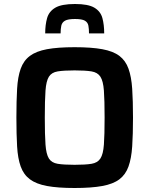

<svg xmlns="http://www.w3.org/2000/svg" viewBox="-20 -932 747 960"><path d="M353 8Q269 8 215 -2Q161 -12 129.5 -35.5Q98 -59 83.5 -99.5Q69 -140 65.5 -200Q62 -260 62 -344Q62 -428 65.5 -488Q69 -548 83.5 -588.5Q98 -629 129.5 -652.5Q161 -676 215 -686Q269 -696 353 -696Q437 -696 491.5 -686Q546 -676 577 -652.5Q608 -629 622.5 -588.5Q637 -548 641 -488Q645 -428 645 -344Q645 -260 641 -200Q637 -140 622.5 -99.5Q608 -59 577 -35.5Q546 -12 491.5 -2Q437 8 353 8ZM353 -108Q407 -108 437.5 -113Q468 -118 482 -139.5Q496 -161 499.5 -209Q503 -257 503 -344Q503 -431 499.5 -479Q496 -527 482 -548.5Q468 -570 437.5 -575Q407 -580 353 -580Q299 -580 268.5 -575Q238 -570 224.5 -548.5Q211 -527 207.5 -479Q204 -431 204 -344Q204 -257 207.5 -209Q211 -161 224.5 -139.5Q238 -118 268.5 -113Q299 -108 353 -108ZM355 -912Q421 -912 452 -893.5Q483 -875 492 -841.5Q501 -808 501 -765H425Q425 -787 422 -803.5Q419 -820 404.5 -828.5Q390 -837 355 -837Q320 -837 305 -828.5Q290 -820 286.5 -803.5Q283 -787 283 -765H206Q206 -808 215.5 -841.5Q225 -875 256.5 -893.5Q288 -912 355 -912Z"/></svg>

Font: Saira SemiBold
Style: Regular
Weight: 600
Designer: Hector Gatti with collaboration of the Omnibus-Type team
Foundry: Omnibus-Type
Version: Version 1.100; ttfautohint (v1.8.3)